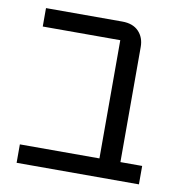

<svg xmlns="http://www.w3.org/2000/svg" viewBox="-72 -672 695 739"><g transform="rotate(10 276.0 -303.0)"><path d="M41 -72H352V-534H49V-606H347Q389 -606 411.5 -582.5Q434 -559 434 -522V-72H519V0H41Z"/></g></svg>

Font: IBM Plex Sans Hebrew
Style: Regular
Weight: 400
Designer: Mike Abbink, Paul van der Laan, Pieter van Rosmalen, Yanek Iontef
Foundry: Bold Monday
Version: Version 1.2